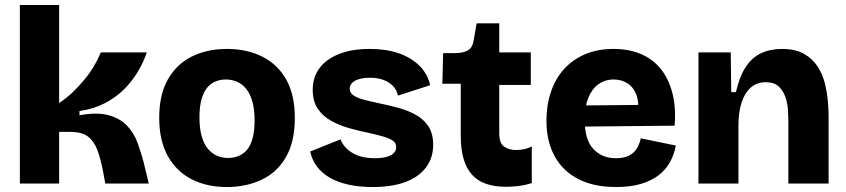

<svg xmlns="http://www.w3.org/2000/svg" viewBox="-20 -739 3408 773"><path d="M60 0V-719H218V-324Q248 -344 273 -368Q298 -392 319.5 -418Q341 -444 357.5 -471.5Q374 -499 386 -528H571Q558 -489 535 -450.5Q512 -412 479.5 -379.5Q447 -347 402 -323.5Q357 -300 300 -292V-275Q372 -288 418 -275Q464 -262 491.5 -233Q519 -204 533.5 -164.5Q548 -125 558 -87L579 0H404L394 -53Q385 -100 372 -135Q359 -170 334.5 -189Q310 -208 263 -208H218V0Z M893 14Q813 14 752 -17Q691 -48 656 -110Q621 -172 621 -265Q621 -358 656 -419.5Q691 -481 752.5 -511.5Q814 -542 894 -542Q974 -542 1036 -511Q1098 -480 1132.5 -418.5Q1167 -357 1167 -264Q1167 -169 1131.5 -107Q1096 -45 1033.5 -15.5Q971 14 893 14ZM898 -103Q921 -103 940.5 -111Q960 -119 974.5 -136Q989 -153 997 -182.5Q1005 -212 1005 -254Q1005 -299 996 -330.5Q987 -362 971 -381.5Q955 -401 934 -410Q913 -419 889 -419Q867 -419 847.5 -411Q828 -403 814 -386Q800 -369 791.5 -339.5Q783 -310 783 -267Q783 -222 792 -190.5Q801 -159 817 -140Q833 -121 853.5 -112Q874 -103 898 -103Z M1480 14Q1427 14 1383.5 4.5Q1340 -5 1308 -23.5Q1276 -42 1256 -68.5Q1236 -95 1229 -129L1351 -178Q1357 -160 1374.5 -142Q1392 -124 1420.5 -113Q1449 -102 1490 -102Q1530 -102 1552.5 -113.5Q1575 -125 1575 -147Q1575 -163 1562.5 -172Q1550 -181 1525.5 -188.5Q1501 -196 1464 -204Q1425 -212 1386 -223Q1347 -234 1313.5 -252.5Q1280 -271 1259.5 -301Q1239 -331 1239 -377Q1239 -427 1265.5 -463.5Q1292 -500 1343.5 -521Q1395 -542 1468 -542Q1534 -542 1584 -525Q1634 -508 1667.5 -475.5Q1701 -443 1712 -396L1582 -354Q1578 -376 1563 -392Q1548 -408 1524.5 -417Q1501 -426 1469 -426Q1431 -426 1409.5 -414Q1388 -402 1388 -382Q1388 -366 1402.5 -355.5Q1417 -345 1443.5 -338Q1470 -331 1507 -323Q1547 -315 1585 -304.5Q1623 -294 1654.5 -276.5Q1686 -259 1705 -230Q1724 -201 1724 -156Q1724 -104 1695.5 -65.5Q1667 -27 1613 -6.5Q1559 14 1480 14Z M2017 13Q1972 13 1938 1.5Q1904 -10 1881 -35Q1858 -60 1846.5 -99Q1835 -138 1835 -194V-402H1761L1764 -525H1813Q1849 -526 1866 -537.5Q1883 -549 1887 -577L1899 -645H1990V-528H2117V-397H1990V-202Q1990 -162 2010 -148.5Q2030 -135 2058 -135Q2076 -135 2093 -139Q2110 -143 2121 -150V-2Q2089 8 2062.5 10.5Q2036 13 2017 13Z M2460 14Q2393 14 2341.5 -4Q2290 -22 2254 -56.5Q2218 -91 2199 -140.5Q2180 -190 2180 -254Q2180 -316 2198 -369Q2216 -422 2250.5 -460.5Q2285 -499 2335.5 -520.5Q2386 -542 2449 -542Q2513 -542 2561.5 -521Q2610 -500 2641.5 -460Q2673 -420 2687.5 -362.5Q2702 -305 2696 -233L2285 -229V-314L2602 -317L2548 -277Q2554 -326 2542 -357.5Q2530 -389 2505.5 -404Q2481 -419 2451 -419Q2416 -419 2389.5 -400Q2363 -381 2348.5 -345Q2334 -309 2334 -257Q2334 -176 2369 -139Q2404 -102 2459 -102Q2486 -102 2504 -109Q2522 -116 2533 -127.5Q2544 -139 2550.5 -153.5Q2557 -168 2560 -182L2701 -153Q2694 -116 2677 -85.5Q2660 -55 2631 -33Q2602 -11 2560 1.5Q2518 14 2460 14Z M2792 0V-316V-528H2922L2924 -368H2943Q2957 -431 2982.5 -469.5Q3008 -508 3044.5 -525Q3081 -542 3128 -542Q3182 -542 3216.5 -522.5Q3251 -503 3271.5 -471.5Q3292 -440 3301 -403Q3310 -366 3313 -331Q3316 -296 3316 -269V0H3154V-252Q3154 -269 3152.5 -295Q3151 -321 3142.5 -347Q3134 -373 3115.5 -390.5Q3097 -408 3063 -408Q3026 -408 3001.5 -385.5Q2977 -363 2965 -324Q2953 -285 2953 -235V0Z"/></svg>

Font: Bricolage Grotesque 48pt Condensed ExtraBold ExtraBold
Style: Regular
Weight: 800
Version: Version 1.000;gftools[0.9.30]